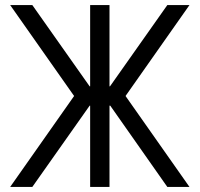

<svg xmlns="http://www.w3.org/2000/svg" viewBox="-20 -734 784 754"><path d="M410 0V-319H413L637 0H724L473 -357L724 -714H637L412 -395H410V-714H334V-395H332L107 -714H20L271 -357L20 0H107L332 -319H334V0Z"/></svg>

Font: Non Bureau Light
Style: Regular
Weight: 300
Designer: Jona Saucedo
Foundry: Non Foundry
Version: Version 1.000;FEAKit 1.0